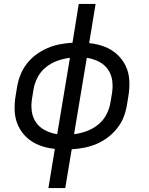

<svg xmlns="http://www.w3.org/2000/svg" viewBox="-20 -755 760 980"><path d="M227 205H313L346 7Q377 5 409 -1Q441 -7 472 -20Q503 -33 530 -53.5Q557 -74 578.5 -101Q600 -128 611.5 -158.5Q623 -189 628 -220L635 -263Q642 -303 640 -343.5Q638 -384 621.5 -418.5Q605 -453 576.5 -478.5Q548 -504 511.5 -517.5Q475 -531 435 -535L468 -735H382L350 -537Q318 -535 286 -529Q254 -523 223.5 -510Q193 -497 165.5 -477Q138 -457 117 -430Q96 -403 84 -372Q72 -341 67 -310L60 -267Q53 -227 55 -187Q57 -147 73.5 -112Q90 -77 118.5 -51.5Q147 -26 183.5 -12.5Q220 1 260 5ZM272 -70Q240 -75 211 -89.5Q182 -104 164 -130Q146 -156 142 -188.5Q138 -221 144 -255L151 -298Q156 -329 171.5 -359.5Q187 -390 214.5 -412Q242 -434 273.5 -445Q305 -456 337 -460ZM358 -70 423 -460Q456 -455 484.5 -440.5Q513 -426 531 -400.5Q549 -375 553 -342Q557 -309 551 -275L544 -233Q539 -201 523.5 -171Q508 -141 481 -119Q454 -97 422 -85.5Q390 -74 358 -70Z"/></svg>

Font: Iosevka Sparkle Oblique
Style: Regular
Weight: 400
Italic angle: -9°
Designer: Belleve Invis
Foundry: Belleve Invis
Version: Version 4.5.0; ttfautohint (v1.8.3)